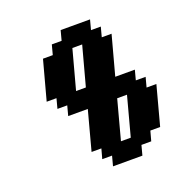

<svg xmlns="http://www.w3.org/2000/svg" viewBox="-151 -1013 1114 1151"><g transform="rotate(-20 406.0 -437.5)"><path d="M375 0H562.5L579.1 -62.5H641.6L658.7 -125H721.2Q732.4 -166.5 754.6 -249.8Q776.9 -333 788.1 -375H725.6L742.2 -437.5H679.7L696.3 -500H571.3Q582.5 -541.5 605 -625Q627.4 -708.5 638.7 -750H576.2L592.8 -812.5H530.3L546.9 -875H359.4L342.8 -812.5H280.3L263.7 -750H201.2Q189.9 -708.5 167.5 -625Q145 -541.5 133.8 -500H196.3L179.7 -437.5H242.2L225.6 -375H350.6Q339.4 -333 317.1 -250Q294.9 -167 283.7 -125H346.2L329.1 -62.5H391.6ZM533.7 -125H471.2Q482.4 -167 504.6 -250Q526.9 -333 538.1 -375H600.6Q589.4 -333 567.1 -249.8Q544.9 -166.5 533.7 -125ZM383.8 -500H321.3Q332.5 -541.5 355 -625Q377.4 -708.5 388.7 -750H451.2Q439.9 -708.5 417.5 -625Q395 -541.5 383.8 -500Z"/></g></svg>

Font: Faithful 32x
Style: SemiboldOblique
Weight: 400
Foundry: Faithful Resource Pack
Version: Version 1.0; January 27, 2023